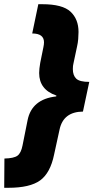

<svg xmlns="http://www.w3.org/2000/svg" viewBox="-80 -734 444 912"><path d="M-40 158Q62 158 110.5 123Q159 88 177 0L203 -119Q221 -203 314 -204L344 -345Q298 -345 282 -360.5Q266 -376 266 -406Q266 -422 269 -433L286 -513Q290 -530 291.5 -548.5Q293 -567 293 -582Q293 -643 255 -678.5Q217 -714 121 -714H102L73 -575Q129 -575 129 -533Q129 -523 126 -509L111 -435Q106 -406 106 -387Q106 -308 188 -280L187 -276Q71 -263 51 -163L27 -43Q20 -7 3 5.5Q-14 18 -59 19L-60 158Z"/></svg>

Font: Noto Sans Display SemiCondensed Black
Style: Italic
Weight: 900
Width: 4
Designer: Monotype Design team
Foundry: Monotype Imaging Inc.
Version: 1.000